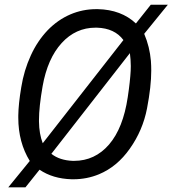

<svg xmlns="http://www.w3.org/2000/svg" viewBox="-20 -760 741 825"><path d="M288.1 10.3C290.5 10.3 293 10.3 295.4 10.3C334.5 10.3 371.1 2.9 405.3 -11.2C457 -32.7 501.5 -69.3 538.1 -121.6C574.7 -173.3 599.6 -231 611.8 -294.4C624 -357.9 629.9 -411.6 629.9 -456.5C629.9 -471.2 629.4 -484.9 628.4 -498.5C625 -538.1 615.7 -577.1 599.6 -614.7L701.2 -739.7H627.9L564 -659.2C522 -698.7 467.3 -719.2 400.4 -720.7C397.9 -720.7 395.5 -720.7 393.1 -720.7C315.9 -720.7 242.7 -689.9 184.6 -629.9C155.8 -599.6 131.3 -563.5 112.3 -521.5C92.8 -479 79.1 -433.6 71.3 -384.8C63 -335.9 59.1 -295.9 58.6 -264.2C58.6 -260.7 58.6 -257.3 58.6 -253.9C58.6 -183.6 75.2 -121.6 107.9 -68.4L15.6 44.9H89.4L149.9 -30.8C188 -4.9 233.9 8.8 288.1 10.3ZM147.5 -237.8C147.5 -239.7 147.5 -242.2 147.5 -244.1C147.5 -282.2 152.8 -330.6 163.1 -389.6C177.2 -469.2 204.6 -530.8 245.1 -575.2C285.2 -619.1 334 -641.1 390.1 -641.1C392.6 -641.1 394.5 -641.1 396.5 -641.1C447.3 -639.6 485.4 -621.6 510.3 -587.9L163.6 -144.5C153.3 -171.4 147.9 -202.6 147.5 -237.8ZM541.5 -455.6C540 -427.7 536.1 -389.6 528.8 -341.8C515.6 -253.9 489.3 -186.5 448.7 -139.2C408.2 -92.3 357.9 -68.8 298.3 -68.8C296.4 -68.8 294.4 -68.8 292.5 -68.8C255.4 -70.3 224.6 -80.1 200.7 -99.1L538.1 -531.7C540.5 -513.2 542 -494.6 542 -476.1C542 -469.2 542 -462.4 541.5 -455.6Z"/></svg>

Font: Roboto
Style: Italic
Weight: 400
Italic angle: -12°
Designer: Google
Version: Version 2.137; 2017